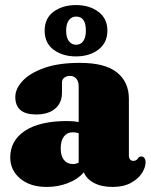

<svg xmlns="http://www.w3.org/2000/svg" viewBox="-20 -727 596 759"><path d="M20.5 -104.5Q20.5 -171.5 78.8 -210Q137 -248.5 245.5 -248.5Q271.5 -248.5 291 -244.5V-386.5Q291 -405 281.8 -416Q272.5 -427 257 -427Q243.5 -427 234.2 -420Q225 -413 225 -401V-360Q225 -320.5 198 -297.5Q171 -274.5 122.5 -274.5Q40.5 -274.5 40.5 -344Q40.5 -375.5 68.8 -406.5Q97 -437.5 153.8 -458Q210.5 -478.5 296 -478.5Q395 -478.5 442.2 -440.8Q489.5 -403 489.5 -336.5V-112Q489.5 -103 494 -97Q498.5 -91 507.5 -91Q520 -91 527 -103.5Q532 -108.5 538.5 -108.5Q546.5 -108.5 551 -102Q555.5 -95.5 555.5 -86Q555.5 -65 540.8 -42.2Q526 -19.5 497 -3.8Q468 12 425 12Q381 12 351.2 -4Q321.5 -20 311.5 -46Q287.5 -18 248 -3Q208.5 12 164.5 12Q99.5 12 60 -21Q20.5 -54 20.5 -104.5ZM220 -140.5Q220 -110 233.2 -94.2Q246.5 -78.5 268 -78.5Q280 -78.5 291 -84V-200.5Q280.5 -204 267 -204Q245.5 -204 232.8 -187.5Q220 -171 220 -140.5ZM280 -504Q228 -504 192.2 -530.2Q156.5 -556.5 156.5 -606Q156.5 -655 192.2 -681Q228 -707 280 -707Q334 -707 369.2 -680.2Q404.5 -653.5 404.5 -606Q404.5 -558 369.2 -531Q334 -504 280 -504ZM281 -661.5Q263.5 -661.5 252.5 -647.5Q241.5 -633.5 241.5 -606Q241.5 -578.5 252.5 -564.2Q263.5 -550 281 -550Q299 -550 309.2 -564.5Q319.5 -579 319.5 -606Q319.5 -661.5 281 -661.5Z"/></svg>

Font: Fraunces 72pt S050 Black
Style: Regular
Weight: 900
Version: Version 1.000; ttfautohint (v1.8.3)